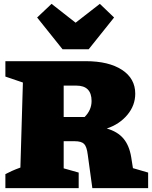

<svg xmlns="http://www.w3.org/2000/svg" viewBox="-20 -978 790 998"><path d="M671 -104 750 -81V0H460L436 -175Q431 -216 417 -230Q403 -244 368 -244H311V-103L389 -81V0H8V-73Q23 -81 42 -89.5Q61 -98 86 -107L99 -549L8 -580V-660H426Q545 -660 614 -615Q683 -570 683 -491Q683 -430 642 -381Q601 -332 535 -310Q591 -294 621.5 -258Q652 -222 662 -161ZM377 -533H311V-370H420Q456 -406 456 -453Q456 -533 377 -533ZM305 -722 173 -887 248 -958 373 -860 499 -958 573 -887 441 -722Z"/></svg>

Font: Piazzolla SC Black
Style: Regular
Weight: 900
Designer: Juan Pablo del Peral
Foundry: Huerta Tipografica
Version: Version 1.330